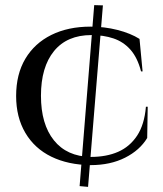

<svg xmlns="http://www.w3.org/2000/svg" viewBox="-20 -721 637 750"><path d="M557 -304 555 -182Q526 -134 468.5 -105Q411 -76 334 -76Q246 -77 180.5 -109Q115 -141 79 -202Q43 -263 43 -346Q43 -431 79 -491.5Q115 -552 180.5 -584.5Q246 -617 334 -617Q388 -617 439 -604Q490 -591 525 -569L537 -442H531Q517 -496 489.5 -527Q462 -558 423 -571Q384 -584 337 -584Q242 -584 191 -521.5Q140 -459 140 -347Q140 -236 190.5 -173Q241 -110 334 -108Q396 -108 441.5 -128Q487 -148 515.5 -191Q544 -234 550 -304ZM348 -701 382 -700 324 9 291 6Z"/></svg>

Font: Cinzel Medium
Style: Regular
Weight: 500
Designer: Natanael Gama
Version: Version 2.000